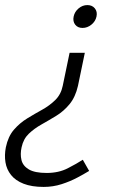

<svg xmlns="http://www.w3.org/2000/svg" viewBox="-62 -528 500 756"><path d="M282 -508Q301 -508 311.5 -495Q322 -482 318 -463Q314 -444 298 -431Q282 -418 263 -418Q244 -418 234 -431Q224 -444 228 -463Q232 -482 247.5 -495Q263 -508 282 -508ZM110 208Q63 208 31 195.5Q-1 183 -18.5 161Q-36 139 -40.5 111Q-45 83 -39 52Q-30 9 -7 -17.5Q16 -44 45.5 -62Q75 -80 104 -96Q133 -112 155.5 -134Q178 -156 185 -190H245Q235 -146 212 -118Q189 -90 159.5 -72Q130 -54 101.5 -38Q73 -22 51.5 -1.5Q30 19 23 52Q17 79 22.5 102Q28 125 51.5 139Q75 153 122 153ZM264 101 289 145Q271 156 243 171Q215 186 181 197Q147 208 110 208L122 153Q169 153 205 134.5Q241 116 264 101ZM245 -190H185L212 -320H272Z"/></svg>

Font: Epunda Slab Light
Style: Italic
Weight: 300
Italic angle: -12°
Designer: Simon Atzbach
Foundry: typofactur
Version: Version 1.102